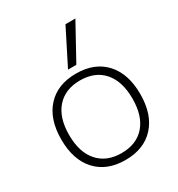

<svg xmlns="http://www.w3.org/2000/svg" viewBox="-188 -910 962 1040"><g transform="rotate(-30 293.0 -390.0)"><path d="M293 10Q177 10 111.5 -61.5Q46 -133 46 -260Q46 -387 111.5 -458.5Q177 -530 293 -530Q409 -530 474.5 -458.5Q540 -387 540 -260Q540 -133 474.5 -61.5Q409 10 293 10ZM293 -33Q387 -33 439 -92.5Q491 -152 491 -260Q491 -368 439 -427.5Q387 -487 293 -487Q200 -487 147.5 -427.5Q95 -368 95 -260Q95 -152 147.5 -92.5Q200 -33 293 -33ZM319 -570H267L378 -790H440Z"/></g></svg>

Font: M PLUS 1 Thin Light
Style: Regular
Weight: 300
Version: Version 1.001